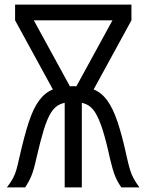

<svg xmlns="http://www.w3.org/2000/svg" viewBox="-20 -820 640 840"><path d="M285 -389 472 -731H555L368 -389ZM263 0V-412H338V0ZM233 -389 46 -731H128L315 -389ZM300 -374V-443Q352 -443 387.5 -429.5Q423 -416 448.5 -381.5Q474 -347 494.5 -286Q515 -225 535 -132Q542 -100 548.5 -78.5Q555 -57 564.5 -39.5Q574 -22 590 0H511Q494 -24 483.5 -50Q473 -76 461 -127Q444 -205 428.5 -253.5Q413 -302 396 -328.5Q379 -355 356 -364.5Q333 -374 300 -374ZM555 -800V-731H46V-800ZM300 -374Q268 -374 244.5 -364.5Q221 -355 204 -328.5Q187 -302 172 -253.5Q157 -205 139 -127Q128 -76 117 -50Q106 -24 90 0H10Q27 -22 36.5 -39.5Q46 -57 52 -78.5Q58 -100 65 -132Q86 -225 106 -286Q126 -347 152 -381.5Q178 -416 213.5 -429.5Q249 -443 300 -443Z"/></svg>

Font: Victor Mono
Style: Regular
Weight: 400
Monospace: yes
Designer: Rune Bjørnerås
Version: Version 1.561;gftools[0.9.30]